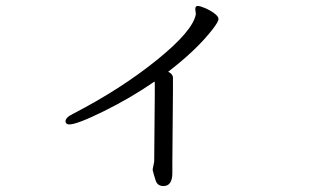

<svg xmlns="http://www.w3.org/2000/svg" viewBox="-20 -569 1040 645"><path d="M559 12Q559 56 529 56Q509 56 503 37.5Q497 19 493 3V-1L498 -26L500 -252V-290Q500 -293 499 -295Q421 -241 330 -196Q239 -151 213 -151Q206 -151 203 -154.5Q200 -158 200 -161Q200 -174 224 -186Q385 -269 507 -367.5Q629 -466 638 -522L636 -538Q636 -549 644 -549Q652 -549 668.5 -542Q685 -535 699.5 -524.5Q714 -514 714 -505Q714 -496 693 -469Q640 -401 545 -328Q561 -320 561 -308V-264L559 -26Z"/></svg>

Font: LXGW WenKai
Style: Regular
Weight: 400
Designer: LXGW / Fontworks Inc.
Foundry: LXGW / Fontworks Inc.
Version: Version 1.520; June 14, 2025